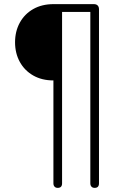

<svg xmlns="http://www.w3.org/2000/svg" viewBox="-20 -725 596 931"><path d="M260 186Q250 186 244.5 180Q239 174 239 164V-335Q183 -335 141 -359Q99 -383 76 -425Q53 -467 53 -520Q53 -573 76 -615Q99 -657 141 -681Q183 -705 240 -705H435Q447 -705 453.5 -698.5Q460 -692 460 -680V164Q460 186 439 186Q429 186 423.5 180Q418 174 418 164V-667H281V164Q281 186 260 186Z"/></svg>

Font: Nunito ExtraLight
Style: Regular
Weight: 200
Designer: Vernon Adams
Foundry: Vernon Adams
Version: Version 3.602;April 4, 2023;FontCreator 14.0.0.2856 64-bit